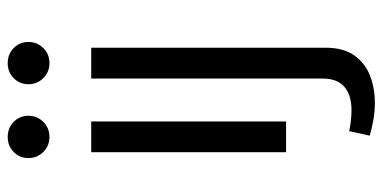

<svg xmlns="http://www.w3.org/2000/svg" viewBox="-267 -495 992 498"><g transform="rotate(-90 229.0 -246.0)"><path d="M68 -668.4Q68 -645.9 83.7 -629.8Q99.5 -613.7 122.8 -613.7Q146.2 -613.7 162 -629.8Q177.8 -645.9 177.8 -668.4Q177.8 -690.9 162 -706.4Q146.2 -722 122.8 -722Q99.5 -722 83.7 -706.4Q68 -690.9 68 -668.4ZM83.2 -505.4V0H162.9V-505.4ZM126.1 217Q145.6 222.6 167.2 226.5Q188.7 230.3 210.3 230.3Q250.3 230.3 283 217.2Q315.6 204.1 334.9 176.1Q354.2 148 354.2 102.7V-505.4H274.3V94.4Q274.3 133.1 252.6 151.4Q230.9 169.7 192.6 169.7Q178 169.7 162.9 167.8Q147.9 166 137.9 163.7ZM259.5 -668.4Q259.5 -645.9 275.2 -629.8Q290.9 -613.7 314.3 -613.7Q337.6 -613.7 353.4 -629.8Q369.2 -645.9 369.2 -668.4Q369.2 -690.9 353.4 -706.4Q337.6 -722 314.3 -722Q290.9 -722 275.2 -706.4Q259.5 -690.9 259.5 -668.4Z"/></g></svg>

Font: Estedad VF
Style: Regular
Weight: 100
Designer: Amin Abedi
Version: Version 7.3